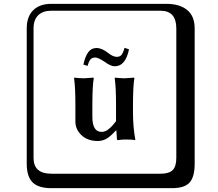

<svg xmlns="http://www.w3.org/2000/svg" viewBox="-20 -774 1140 1006"><path d="M591.8 -476.1Q606.9 -476.1 615.5 -485.1Q624 -494.1 632.8 -523.4L655.8 -515.6Q647.5 -472.7 628.7 -449.7Q609.9 -426.8 581.1 -426.8Q560.1 -426.8 527.3 -450.7Q494.1 -472.7 479 -472.7Q462.9 -472.7 454.3 -463.1Q445.8 -453.6 439 -428.7L417 -435.5Q426.3 -479 442.6 -500.7Q459 -522.5 485.4 -522.5Q514.2 -522.5 546.9 -496.1Q572.8 -476.1 591.8 -476.1ZM587.9 -90.8Q557.1 -57.6 536.6 -46.4Q516.1 -35.2 492.2 -35.2Q439 -35.2 407 -65.7Q375 -96.2 375 -137.2V-230Q375 -314.9 368.2 -363.8L369.1 -367.2Q394 -364.3 418.9 -363.8L470.2 -367.2L471.2 -363.8Q464.4 -324.7 463.9 -230V-162.1Q463.9 -83 512.2 -83Q517.1 -83 522.5 -84Q527.8 -85 533 -87.4Q538.1 -89.8 542 -92Q545.9 -94.2 551 -99.1Q556.2 -104 559.1 -106Q562 -107.9 567.6 -114.5Q573.2 -121.1 574.7 -122.6Q576.2 -124 581.5 -131.1Q586.9 -138.2 587.9 -139.2V-230Q587.9 -314.9 581.1 -363.8L582 -367.2Q606.9 -364.3 631.8 -363.8L683.1 -367.2L684.1 -363.8Q677.2 -324.7 676.8 -230V-187Q676.8 -106.9 689 -43L688 -40Q672.9 -43 640.1 -43Q615.2 -43 600.1 -40Q593.3 -40 592.8 -43L589.8 -90.8ZM249 -717.8Q204.1 -717.8 179.9 -693.8Q155.8 -669.9 155.8 -625V53.2Q155.8 136.2 249 136.2H820.8Q865.7 136.2 884.8 117.2Q903.8 98.1 903.8 53.2V-625Q903.8 -717.8 820.8 -717.8ZM1000 84Q1000 152.8 973.4 182.4Q946.8 211.9 880.9 211.9H249Q181.2 211.9 150.6 181.4Q120.1 150.9 120.1 84V-625Q120.1 -687 154.1 -720.5Q188 -753.9 249 -753.9H851.1Q920.9 -753.9 960.4 -721.9Q1000 -689.9 1000 -625Z"/></svg>

Font: Linux Biolinum Keyboard
Style: Regular
Weight: 700
Designer: Philipp H. Poll
Foundry: Philipp H. Poll
Version: Version 0.6.1 ; ttfautohint (v0.9)